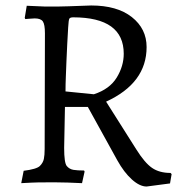

<svg xmlns="http://www.w3.org/2000/svg" viewBox="-20 -661 651 697"><path d="M429.2 -465.8Q429.2 -597.7 246.1 -598.1Q234.9 -598.1 231.9 -593.5Q229 -588.9 227.5 -562Q226.1 -535.2 224.1 -501.5Q222.2 -467.8 221.2 -438.5Q220.2 -409.2 219 -382.1Q217.8 -355 217.8 -329.1L320.8 -318.8Q377.9 -337.4 403.6 -379.2Q429.2 -420.9 429.2 -465.8ZM144.5 -637.2H188Q207.5 -637.2 311 -641.1Q405.3 -641.1 458.7 -598.9Q512.2 -556.6 512.2 -490.2Q512.2 -359.4 365.2 -292L475.1 -118.2Q505.4 -69.8 532 -51.5Q558.6 -33.2 599.1 -33.2L603 -28.8L597.2 4.9L512.2 16.1Q487.3 16.1 458.7 -9.5Q430.2 -35.2 405.8 -79.1L298.8 -272.9H215.8L212.9 -124Q212.9 -69.8 222.4 -58.3Q231.9 -46.9 246.6 -44.4Q261.2 -42 285.2 -42L287.1 -38.1L277.8 3.9Q219.2 1 186 1H149.4Q113.3 1 94.7 2Q76.2 2.9 57.1 3.9L65.9 -41Q112.8 -46.9 124.5 -58.3Q136.2 -69.8 139.2 -84Q142.1 -98.1 142.1 -120.1L143.1 -540Q143.1 -572.3 135.5 -583.3Q127.9 -594.2 106 -594.2L84 -592.8Q78.1 -591.8 71.8 -591.8L69.8 -596.2L77.1 -640.1Q140.1 -637.2 144.5 -637.2Z"/></svg>

Font: Alegreya-Regular
Style: Regular
Weight: 400
Designer: Juan Pablo del Peral
Foundry: Juan Pablo del Peral
Version: Version 1.003